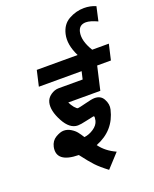

<svg xmlns="http://www.w3.org/2000/svg" viewBox="-193 -1027 1055 1312"><g transform="rotate(-20 334.0 -371.0)"><path d="M394 -169Q400 -198 395 -201Q393 -202 390 -202Q386 -202 334 -190Q291 -180 271 -180Q212 -180 170 -258Q127 -338 140 -394Q147 -424 175 -444Q203 -464 234 -464H408L421 -520H110L136 -633H433Q388 -724 405 -796Q420 -861 471 -890Q524 -920 583 -920Q628 -920 668 -903L645 -800Q593 -824 562 -824Q513 -824 502 -777Q488 -716 539 -633H660L634 -520H534L495 -350H262Q273 -327 287 -310Q303 -291 311 -291Q320 -291 371 -304Q420 -317 440 -317Q486 -317 505 -281Q526 -243 517 -206Q484 -64 345 -10Q385 46 458 79L367 178Q314 138 284 106Q254 74 207 12Q125 11 89.5 -17Q54 -45 65 -99Q74 -140 107 -160Q141 -180 166 -180Q193 -180 217.5 -165Q242 -150 256 -132Q270 -114 285 -90Q320 -94 353 -116Q386 -138 394 -169Z"/></g></svg>

Font: Miedinger
Style: Bold-Italic
Weight: 700
Italic angle: -13°
Version: Version 001.000